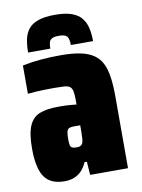

<svg xmlns="http://www.w3.org/2000/svg" viewBox="-80 -746 597 809"><g transform="rotate(-10 218.0 -341.0)"><path d="M131 8Q91 8 66 -9Q41 -26 30 -61.5Q19 -97 19 -150Q19 -215 33.5 -248.5Q48 -282 78.5 -294Q109 -306 156 -306Q165 -306 174 -306Q183 -306 193 -305.5Q203 -305 213.5 -304Q224 -303 236 -302V-322Q236 -346 233 -359.5Q230 -373 221.5 -379Q213 -385 196.5 -386Q180 -387 154 -387Q133 -387 113 -386.5Q93 -386 75.5 -385Q58 -384 42 -382V-503Q80 -511 121.5 -514.5Q163 -518 206 -518Q255 -518 289.5 -511Q324 -504 346.5 -488.5Q369 -473 381 -448.5Q393 -424 398 -389Q403 -354 403 -307V0H241L237 -57H227Q218 -36 204.5 -21.5Q191 -7 172.5 0.5Q154 8 131 8ZM205 -124Q213 -124 218 -125.5Q223 -127 226.5 -130.5Q230 -134 232 -139Q234 -145 235 -157Q236 -169 236 -186V-213H207Q195 -213 188 -209.5Q181 -206 178.5 -195.5Q176 -185 176 -165Q176 -149 177.5 -140Q179 -131 185.5 -127.5Q192 -124 205 -124ZM212 -690Q256 -690 283.5 -680Q311 -670 325.5 -651.5Q340 -633 345.5 -608Q351 -583 351 -553H256Q256 -569 253 -579.5Q250 -590 241 -595Q232 -600 212 -600Q193 -600 183.5 -595Q174 -590 171 -579.5Q168 -569 168 -553H73Q73 -583 78 -608Q83 -633 97 -651.5Q111 -670 139 -680Q167 -690 212 -690Z"/></g></svg>

Font: Saira Condensed Black
Style: Regular
Weight: 900
Width: 3
Designer: Hector Gatti with collaboration of the Omnibus-Type team
Foundry: Omnibus-Type
Version: Version 1.101